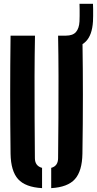

<svg xmlns="http://www.w3.org/2000/svg" viewBox="-20 -989 514 1018"><path d="M251.5 8.5V-99Q270 -104 279 -117Q288 -130 288 -150.5Q289 -254 289.8 -364.5Q290.5 -475 290.2 -585.8Q290 -696.5 288 -800H329.5Q366 -800 382.8 -819.2Q399.5 -838.5 401.5 -875.5Q402 -885.5 402.2 -904Q402.5 -922.5 402.2 -941Q402 -959.5 401.5 -969H473Q473.5 -959.5 473.8 -941Q474 -922.5 473.8 -904Q473.5 -885.5 473 -875.5Q468.5 -802 434.5 -768.5Q427 -761 417.5 -755Q419.5 -622 419.5 -487.5Q419.5 -329.5 417 -174Q415.5 -82 377.2 -39.2Q339 3.5 251.5 8.5ZM36 -174Q34 -329.5 34 -487.2Q34 -645 36 -800H165.5Q163.5 -696.5 163.2 -585.8Q163 -475 163.5 -364.5Q164 -254 165 -150.5Q165 -130 174.5 -117Q184 -104 203 -99V8.5Q114.5 3.5 76 -39.2Q37.5 -82 36 -174Z"/></svg>

Font: Big Shoulders Stencil Display Thin ExtraBold
Style: Regular
Weight: 800
Version: Version 2.001